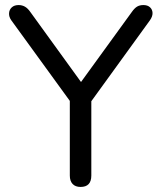

<svg xmlns="http://www.w3.org/2000/svg" viewBox="-20 -732 638 759"><path d="M298.5 7Q278 7 267 -4.8Q256 -16.5 256 -38V-365L275 -307L24.5 -652Q15 -665.5 15.8 -679.5Q16.5 -693.5 26.5 -702.8Q36.5 -712 53.5 -712Q67.5 -712 78.8 -705.5Q90 -699 100 -684.5L311 -393H289.5L501 -684.5Q511.5 -699.5 521.8 -705.8Q532 -712 547 -712Q563.5 -712 573 -703.2Q582.5 -694.5 583 -680.8Q583.5 -667 572.5 -651.5L323 -307L341 -365V-38Q341 7 298.5 7Z"/></svg>

Font: Nunito ExtraLight
Style: Regular
Weight: 200
Designer: Vernon Adams
Foundry: Vernon Adams
Version: Version 3.602;April 4, 2023;FontCreator 14.0.0.2856 64-bit